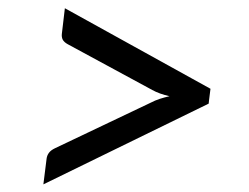

<svg xmlns="http://www.w3.org/2000/svg" viewBox="-20 -576 620 478"><path d="M500.5 -327 499.5 -318 88 -117 96 -181Q97 -189 101.8 -195.5Q106.5 -202 117 -207L355.5 -320.5Q366 -326 377.5 -329.8Q389 -333.5 402 -336.5Q377 -342 359 -352L148.5 -466Q139.5 -471 136.2 -477.2Q133 -483.5 134 -492L141.5 -555.5L504 -355Z"/></svg>

Font: Lato 2
Style: Italic
Weight: 400
Italic angle: -7°
Designer: Lukasz Dziedzic with Adam Twardoch and Botio Nikoltchev
Foundry: tyPoland Lukasz Dziedzic
Version: Version 2.015; 2015-08-06; http://www.latofonts.com/